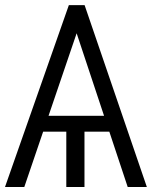

<svg xmlns="http://www.w3.org/2000/svg" viewBox="-22 -748 607 768"><path d="M301.3 -664.1 75.2 0H-2L253.4 -727.5H298.8ZM488.8 0 267.1 -667.5 271 -727.5H316.4L565.4 0ZM448.7 -284.7V-221.2H114.3L116.7 -284.7ZM315.9 -267.1V0H243.2V-267.1Z"/></svg>

Font: Inter Tight Light
Style: Regular
Weight: 300
Designer: Rasmus Andersson
Foundry: rsms
Version: Version 3.004